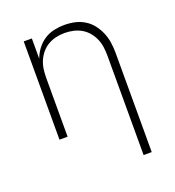

<svg xmlns="http://www.w3.org/2000/svg" viewBox="-135 -634 869 955"><g transform="rotate(-20 300.0 -156.5)"><path d="M462 215V-310Q462 -333 459 -356Q456 -379 447 -400Q438 -421 423 -439Q408 -457 388 -468.5Q368 -480 345.5 -485Q323 -490 300 -490Q277 -490 254.5 -485Q232 -480 212 -468.5Q192 -457 177 -439Q162 -421 153 -400Q144 -379 141 -356Q138 -333 138 -310V0H95V-520H138V-413Q148 -440 165 -462.5Q182 -485 205.5 -500.5Q229 -516 257 -522Q285 -528 313 -528Q341 -528 368 -522Q395 -516 418.5 -501.5Q442 -487 459 -465Q476 -443 486.5 -417.5Q497 -392 501 -365Q505 -338 505 -310V215Z"/></g></svg>

Font: Zed Sans Extralight Extended
Style: Regular
Weight: 200
Width: 7
Designer: Belleve Invis
Foundry: Belleve Invis
Version: Version 1.0.0; ttfautohint (v1.8.4)